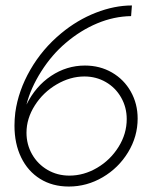

<svg xmlns="http://www.w3.org/2000/svg" viewBox="-20 -670 595 703"><path d="M33 -210Q33 -233 36 -258Q47 -338 91 -414.5Q135 -491 204 -548Q263 -597 331 -623.5Q399 -650 463 -650L460 -611Q397 -610 336 -584.5Q275 -559 221 -513Q170 -470 131 -408.5Q92 -347 77 -287Q110 -354 167 -392Q224 -430 291 -430Q346 -430 390 -404.5Q434 -379 459 -334.5Q484 -290 484 -236Q484 -170 449 -112.5Q414 -55 356 -21Q298 13 232 13Q172 13 127 -15Q82 -43 57.5 -93.5Q33 -144 33 -210ZM444 -234Q444 -277 423.5 -313Q403 -349 367.5 -369.5Q332 -390 289 -390Q237 -390 187.5 -361Q138 -332 107.5 -284Q77 -236 77 -184Q77 -141 97.5 -105Q118 -69 154 -48Q190 -27 234 -27Q287 -27 335.5 -55.5Q384 -84 414 -132Q444 -180 444 -234Z"/></svg>

Font: Bellota Text Light
Style: Italic
Weight: 300
Italic angle: -7.5°
Designer: Kemie Guaida
Foundry: Kemie Guaida
Version: Version 4.001